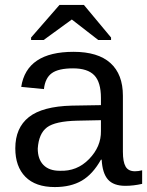

<svg xmlns="http://www.w3.org/2000/svg" viewBox="-20 -748 596 778"><path d="M202 10Q124 10 83 -31.5Q42 -73 42 -147Q42 -230 97 -273.5Q152 -317 271 -320L389 -322V-351Q389 -415 362 -443Q335 -471 276 -471Q217 -471 190 -451.5Q163 -432 158 -387L66 -396Q88 -538 278 -538Q377 -538 427.5 -492.5Q478 -447 478 -360V-133Q478 -92 489 -73Q500 -54 527 -54Q541 -54 556 -58V-3Q521 5 488 5Q440 5 417.5 -20.5Q395 -46 392 -101H389Q356 -42 311.5 -16Q267 10 202 10ZM222 -56Q292 -53 341 -103.5Q390 -154 389 -217V-261L293 -259Q204 -257 170.5 -232Q137 -207 133 -146Q133 -103 156 -79.5Q179 -56 222 -56ZM320 -728 430 -596V-586H378L271 -669L157 -586H106V-596L221 -728Z"/></svg>

Font: Libra Sans
Style: Regular
Weight: 400
Foundry: Context Ltd
Version: Version 1.002